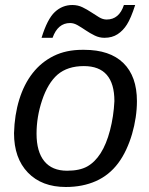

<svg xmlns="http://www.w3.org/2000/svg" viewBox="-20 -737 596 767"><path d="M527 -333Q527 -301 522 -267.5Q517 -234 507.5 -201.5Q498 -169 484 -139Q470 -109 452 -85Q416 -37 363 -13.5Q310 10 243 10Q147 10 91.5 -47.5Q36 -105 36 -205Q38 -278 57 -339.5Q76 -401 110.5 -445Q145 -489 194.5 -513.5Q244 -538 309 -538H316Q419 -538 473 -485Q527 -432 527 -333ZM437 -333Q437 -473 315 -473Q250 -473 210 -439Q171 -405 148 -336Q126 -270 126 -203Q126 -131 157 -93Q188 -55 248 -55Q298 -55 328.5 -72Q359 -89 382 -125Q405 -161 419.5 -216.5Q434 -272 437 -333ZM397 -586Q377 -586 358.5 -595Q340 -604 323 -615.5Q306 -627 290.5 -636Q275 -645 260 -645Q211 -645 190 -586H146Q169 -661 199 -689Q229 -717 269 -717Q291 -717 309.5 -708Q328 -699 344.5 -688Q361 -677 376 -668Q391 -659 406 -659Q456 -659 475 -717H520Q503 -664 487 -639Q472 -615 450 -600.5Q428 -586 397 -586Z"/></svg>

Font: Libra Sans Modern
Style: Italic
Weight: 400
Italic angle: -12°
Foundry: Stefan Peev, Context Ltd
Version: Version 1.000